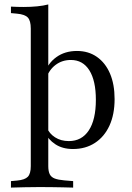

<svg xmlns="http://www.w3.org/2000/svg" viewBox="-20 -653 590 859"><path d="M157.3 183.9Q119.4 183.9 89.9 184.7Q60.5 185.5 29 186.3V157.3L56.5 154.8Q91.1 151.6 104.4 137.9Q117.7 124.2 117.7 90.3V-206.5H196V90.3Q196 112.9 202.4 126.2Q208.9 139.5 224.6 145.6Q240.3 151.6 267.7 154L307.3 157.3V186.3Q283.1 185.5 259.7 185.1Q236.3 184.7 211.3 184.3Q186.3 183.9 157.3 183.9ZM324.2 -425Q375.8 -425 413.7 -398.4Q451.6 -371.8 472.2 -323.8Q492.7 -275.8 492.7 -209.7Q492.7 -141.1 469.8 -91.1Q446.8 -41.1 404.8 -13.7Q362.9 13.7 306.5 13.7Q259.7 13.7 227.4 -7.7Q195.2 -29 181.5 -60.5L190.3 -81.5Q200 -55.6 226.2 -38.7Q252.4 -21.8 287.9 -21.8Q346 -21.8 377.4 -69.8Q408.9 -117.7 408.9 -206.5Q408.9 -291.9 379.8 -338.3Q350.8 -384.7 296.8 -384.7Q258.1 -384.7 229 -362.9Q200 -341.1 187.9 -304.8L179.8 -324.2Q193.5 -369.4 231.9 -397.2Q270.2 -425 324.2 -425ZM117.7 -206.5V-525Q117.7 -560.5 104.4 -574.6Q91.1 -588.7 55.6 -591.9L29 -594.4V-623.4Q45.2 -622.6 58.1 -622.2Q71 -621.8 84.7 -621.8Q117.7 -621.8 146 -624.6Q174.2 -627.4 196 -633.1V-623.4V-206.5Z"/></svg>

Font: Playfair 5pt SemiExpanded Light
Style: Regular
Weight: 400
Version: Version 2.203